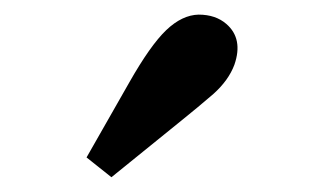

<svg xmlns="http://www.w3.org/2000/svg" viewBox="-20 -783 440 260"><path d="M249 -763.2Q272 -763.2 286.6 -750.5Q309.6 -730.5 297.4 -695.3Q289.6 -674.3 269 -655.8Q248 -637.7 226.1 -620.1L130.9 -543L97.2 -569.8L154.8 -670.9Q183.6 -721.7 205.1 -742.2Q226.6 -762.7 249 -763.2Z"/></svg>

Font: SourceSerifPro-Bold
Style: Bold
Weight: 700
Designer: Frank Grießhammer
Foundry: Adobe Systems Incorporated
Version: Version 1.014;PS Version 1.0;hotconv 1.0.73;makeotf.lib2.5.5